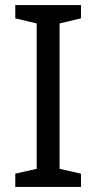

<svg xmlns="http://www.w3.org/2000/svg" viewBox="-20 -734 379 754"><path d="M298 0H40V-52L124 -71V-642L40 -662V-714H298V-662L214 -642V-71L298 -52Z"/></svg>

Font: Noto Sans Canadian Aboriginal
Style: Regular
Weight: 400
Designer: Monotype Design Team, Typotheque's Kevin King
Foundry: Monotype Imaging Inc.
Version: Version 2.002